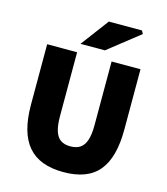

<svg xmlns="http://www.w3.org/2000/svg" viewBox="-126 -957 924 1065"><g transform="rotate(15 336.0 -424.0)"><path d="M338 12Q270 12 219 -7Q168 -26 134.5 -65Q101 -104 84.5 -163.5Q68 -223 68 -304V-650H240V-284Q240 -230 250.5 -197.5Q261 -165 282.5 -150.5Q304 -136 338 -136Q372 -136 394 -150.5Q416 -165 427 -197.5Q438 -230 438 -284V-650H604V-304Q604 -223 588 -163.5Q572 -104 539.5 -65Q507 -26 456.5 -7Q406 12 338 12ZM246 -700 366 -860H556L566 -842L386 -700Z"/></g></svg>

Font: Mada Black
Style: Regular
Weight: 900
Designer: Khaled Hosny
Version: Version 1.5